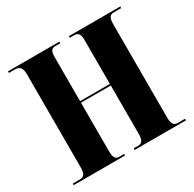

<svg xmlns="http://www.w3.org/2000/svg" viewBox="-156 -878 1052 1043"><g transform="rotate(-30 370.0 -357.0)"><path d="M19 0H341V-10H308C286 -10 277 -26 277 -64V-368H464V-69C464 -27 455 -10 429 -10H401V0H723V-10H676C652 -10 642 -26 642 -65V-650C642 -690 652 -704 676 -704H723V-714H401V-704H428C455 -704 464 -690 464 -650V-378H277V-653C277 -690 286 -704 308 -704H341V-714H19V-704H57C86 -704 100 -689 100 -648V-64C100 -26 89 -10 66 -10H19Z"/></g></svg>

Font: Noto Serif Display Condensed Black
Style: Regular
Weight: 900
Width: 3
Designer: Monotype Design Team
Foundry: Monotype Imaging Inc.
Version: Version 2.009